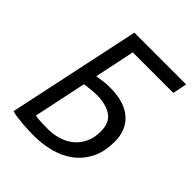

<svg xmlns="http://www.w3.org/2000/svg" viewBox="-198 -818 944 944"><g transform="rotate(45 273.5 -346.0)"><path d="M187 -700H547L532 -626H250L206 -416Q223 -419 247 -422Q271 -425 294 -425Q393 -425 445.5 -379.5Q498 -334 498 -253Q498 -180 471.5 -130Q445 -80 402.5 -49.5Q360 -19 306.5 -5.5Q253 8 199 8Q183 8 163 7.5Q143 7 117 5Q97 3 77 0.5Q57 -2 40 -7ZM224 -64Q258 -64 292 -74Q326 -84 353 -105Q380 -126 397 -159.5Q414 -193 414 -240Q414 -301 375.5 -327Q337 -353 271 -353Q263 -353 251 -352Q239 -351 227.5 -350Q216 -349 206 -347.5Q196 -346 191 -345L133 -70Q145 -66 172.5 -65Q200 -64 224 -64Z"/></g></svg>

Font: PT Sans
Style: Italic
Weight: 400
Italic angle: -12°
Designer: A.Korolkova, O.Umpeleva, V.Yefimov
Foundry: ParaType Ltd
Version: Version 2.003W OFL